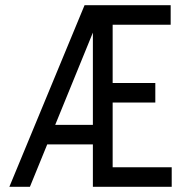

<svg xmlns="http://www.w3.org/2000/svg" viewBox="-20 -718 690 738"><path d="M16 0 305 -698H380L95 0ZM140 -163V-238H375V-163ZM337 0V-698H636V-623H413V-399H577V-324H413V-75H640V0Z"/></svg>

Font: Azeret Mono Thin Light
Style: Regular
Weight: 300
Version: Version 1.002